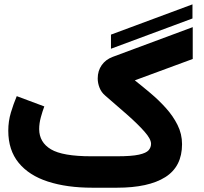

<svg xmlns="http://www.w3.org/2000/svg" viewBox="-20 -875 951 895"><path d="M877.2 -788.9 497.3 -647.8V-713.6L877.2 -854.7ZM524.9 -146.5Q593.8 -146.5 627.7 -154.1Q661.6 -161.6 672.9 -174.8Q684.1 -188 684.1 -204.6Q684.1 -227.1 653.3 -261.7Q622.6 -296.4 574 -339.4Q525.4 -382.3 470.7 -429.2Q452.6 -444.3 444.1 -465.8Q435.5 -487.3 435.5 -509.3Q435.5 -544.9 454.1 -571.3Q472.7 -597.7 505.4 -609.9L878.4 -748.5V-600.1L608.4 -500.5Q643.6 -472.7 681.9 -440.4Q720.2 -408.2 753.4 -371.3Q786.6 -334.5 807.6 -292.5Q828.6 -250.5 828.6 -203.1Q828.6 -98.6 750.5 -49.3Q672.4 0 525.4 0H410.2Q291.5 0 203.4 -28.6Q115.2 -57.1 66.9 -116.2Q18.6 -175.3 18.6 -265.6Q18.6 -310.1 30.8 -350.6Q43 -391.1 58.1 -426.8L186.5 -378.9Q178.2 -356.9 170.4 -328.4Q162.6 -299.8 162.6 -272.9Q163.1 -211.4 217.5 -179Q272 -146.5 405.3 -146.5Z"/></svg>

Font: Vazir Black
Style: Black
Weight: 900
Designer: Saber Rastikerdar
Foundry: Saber Rastikerdar
Version: Version 30.0.0